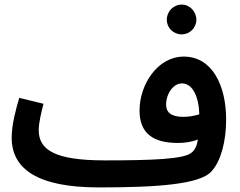

<svg xmlns="http://www.w3.org/2000/svg" viewBox="-20 -797 1049 838"><path d="M773 -647C808 -647 837 -675 837 -711C837 -747 808 -777 773 -777C737 -777 708 -747 708 -711C708 -675 737 -647 773 -647ZM411 21C664 21 853 8 903 -49C943 -92 967 -178 967 -275C967 -423 907 -550 782 -550C667 -550 589 -427 589 -315C589 -212 652 -173 757 -173C787 -173 818 -178 844 -188C839 -159 830 -141 815 -130C782 -102 639 -97 437 -97C219 -97 149 -143 149 -229C149 -262 161 -310 170 -344L64 -370C49 -319 31 -253 31 -196C31 -60 143 21 411 21ZM705 -340C705 -389 737 -433 774 -433C819 -433 847 -380 850 -298C828 -291 803 -287 780 -287C727 -287 705 -307 705 -340Z"/></svg>

Font: Noto Sans Arabic UI SmBd
Style: Regular
Weight: 600
Designer: Monotype Design Team, Nadine Chahine and Nizar Qandah
Foundry: Monotype Imaging Inc.
Version: Version 2.010